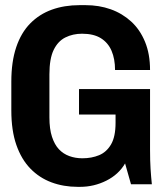

<svg xmlns="http://www.w3.org/2000/svg" viewBox="-20 -716 640 746"><path d="M282 10Q227 10 180 -7.5Q133 -25 98 -61Q63 -97 43.5 -153Q24 -209 24 -287V-399Q24 -476 43 -532.5Q62 -589 97.5 -625Q133 -661 181.5 -678.5Q230 -696 289 -696H312Q365 -696 410 -680Q455 -664 489.5 -632.5Q524 -601 543.5 -553.5Q563 -506 563 -444H427Q427 -487 413.5 -518.5Q400 -550 372 -567.5Q344 -585 299 -585Q263 -585 234 -570.5Q205 -556 188.5 -522Q172 -488 172 -427V-260Q172 -215 182 -184.5Q192 -154 209 -136Q226 -118 249.5 -109.5Q273 -101 300 -101Q336 -101 365 -113Q394 -125 411.5 -155Q429 -185 429 -239V-271H287V-370H563V-134Q563 -91 565 -60Q567 -29 570 0H489L466 -81Q441 -38 393 -14Q345 10 291 10Z"/></svg>

Font: Chivo Mono SemiBold
Style: Regular
Weight: 600
Monospace: yes
Designer: Hector Gatti
Foundry: Omnibus-Type
Version: Version 1.008